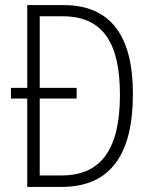

<svg xmlns="http://www.w3.org/2000/svg" viewBox="-20 -734 597 754"><path d="M230 -714H87V-389H23V-347H87V0H222C412 0 502 -125 502 -365C502 -594 414 -714 230 -714ZM227 -670C387 -670 451 -561 451 -362C451 -152 380 -45 222 -45H136V-347H281V-389H136V-670Z"/></svg>

Font: Noto Sans Armenian Condensed ExtraLight
Style: Regular
Weight: 200
Width: 3
Designer: Monotype Design Team
Foundry: Monotype Imaging Inc.
Version: Version 2.008